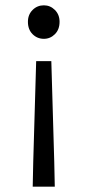

<svg xmlns="http://www.w3.org/2000/svg" viewBox="-20 -518 329 722"><path d="M103 184 105 90 116 -288H173L184 90L186 184ZM145 -372Q120 -372 102.5 -389.5Q85 -407 85 -436Q85 -463 102.5 -480.5Q120 -498 145 -498Q169 -498 186.5 -480.5Q204 -463 204 -436Q204 -407 186.5 -389.5Q169 -372 145 -372Z"/></svg>

Font: CV Source Sans
Style: Regular
Weight: 400
Designer: Paul D. Hunt
Foundry: Adobe Systems Incorporated
Version: Version 3.001